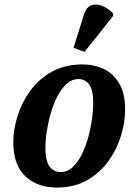

<svg xmlns="http://www.w3.org/2000/svg" viewBox="-20 -837 618 867"><path d="M236 10Q149 10 94.5 -41Q40 -92 40 -195Q40 -251 59 -312.5Q78 -374 116.5 -427Q155 -480 214 -513Q273 -546 352 -546Q406 -546 449.5 -525Q493 -504 519 -459Q545 -414 545 -342Q545 -287 527 -226Q509 -165 471 -111.5Q433 -58 374.5 -24Q316 10 236 10ZM254 -60Q284 -60 307.5 -81.5Q331 -103 349 -139Q367 -175 378.5 -217Q390 -259 395.5 -300Q401 -341 401 -373Q401 -430 383 -455Q365 -480 334 -480Q305 -480 281.5 -459Q258 -438 240 -403.5Q222 -369 210 -328Q198 -287 191.5 -245.5Q185 -204 185 -170Q185 -111 203.5 -85.5Q222 -60 254 -60ZM362 -603 312 -621 360 -774Q371 -806 393.5 -813.5Q416 -821 442.5 -810Q469 -799 491 -776L490 -764Z"/></svg>

Font: Noto Serif SemiCondensed
Style: Bold Italic
Weight: 700
Width: 4
Italic angle: -12°
Designer: Monotype Design Team
Foundry: Monotype Imaging Inc.
Version: Version 2.014